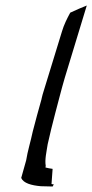

<svg xmlns="http://www.w3.org/2000/svg" viewBox="-20 -679 335 697"><path d="M139 -350C136 -341 133 -330 131 -321V-320C120 -281 109 -241 99 -202C92 -168 80 -130 75 -97L57 -33C65 -14 94 -6 128 -3L169 -2C172 -1 173 -4 175 -11C175 -11 174 -10 171 -10L167 -11L171 -66C162 -67 153 -69 145 -71L146 -77C142 -100 149 -128 153 -155C161 -191 170 -228 180 -266C192 -310 202 -352 215 -396L295 -659C278 -652 258 -644 235 -633C224 -613 212 -589 205 -565ZM128 -3H129Z"/></svg>

Font: SolarCharger
Style: 352
Weight: 300
Designer: Mew Too
Foundry: Cannot Into Space Fonts/KineticPlasma Fonts
Version: Version 1.100